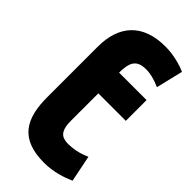

<svg xmlns="http://www.w3.org/2000/svg" viewBox="-259 -856 948 948"><g transform="rotate(45 215.5 -382.0)"><path d="M214 -544H406V-399H214V-208C214 -153 228 -123 268 -118C280 -116 293 -117 309 -118C344 -121 374 -131 401 -143L429 -4C388 14 332 33 267 33C98 33 49 -59 49 -208V-560C49 -708 127 -797 285 -797C344 -797 401 -780 431 -766L397 -625C360 -642 327 -650 297 -650C229 -650 215 -613 214 -544Z"/></g></svg>

Font: Repo ExtraBold
Style: Bold
Weight: 700
Designer: Stefan Peev
Foundry: Context Ltd
Version: Version 1.502